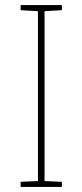

<svg xmlns="http://www.w3.org/2000/svg" viewBox="-20 -734 323 754"><path d="M223 0H61V-20L129 -23V-690L61 -694V-714H223V-694L155 -690V-23L223 -20Z"/></svg>

Font: Noto Sans Bengali Thin
Style: Regular
Weight: 100
Designer: Jelle Bosma - Monotype Design Team
Foundry: Monotype Imaging Inc.
Version: Version 2.003; ttfautohint (v1.8.4.7-5d5b)